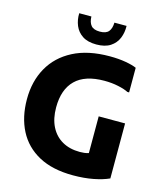

<svg xmlns="http://www.w3.org/2000/svg" viewBox="-135 -1034 984 1147"><g transform="rotate(15 357.5 -460.5)"><path d="M42 -357.2Q42 -467.8 89.5 -552.3Q137 -636.9 228.8 -684.4Q320.5 -732 454.6 -732Q510 -732 553.8 -724.2Q597.5 -716.4 621.2 -705.6V-553.4H610.4Q587.6 -565.3 547.7 -573.8Q507.7 -582.4 461.6 -582.4Q341.9 -582.4 282.6 -524Q223.2 -465.7 223.2 -354.4Q223.2 -285.2 248.2 -235.7Q273.2 -186.2 319.3 -159.9Q365.3 -133.6 428.4 -133.6Q457.7 -133.6 478.7 -139.8Q499.7 -146 516 -161.4L482.8 -68.4V-368.2H646V-28Q606.7 -10 550.2 1Q493.6 12 425.6 12Q298 12 212.8 -34.1Q127.6 -80.3 84.8 -163.4Q42 -246.6 42 -357.2ZM357.4 -779.2Q304 -779.2 271.4 -800.6Q238.8 -822.1 224.2 -857.2Q209.6 -892.4 211 -933.2H286.2Q287.1 -897.2 303.3 -878Q319.5 -858.8 357.4 -858.8Q396.3 -858.8 412 -878Q427.7 -897.2 428.6 -933.2H503.8Q505.2 -892.4 490.8 -857.2Q476.3 -822.1 443.6 -800.6Q410.8 -779.2 357.4 -779.2Z"/></g></svg>

Font: Kufam
Style: Regular
Weight: 400
Designer: Wael Morcos, Artur Schmal
Foundry: Original Type
Version: Version 1.301; ttfautohint (v1.8.3)